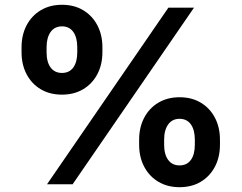

<svg xmlns="http://www.w3.org/2000/svg" viewBox="-20 -759 995 791"><path d="M235.4 -369.1Q185.1 -369.1 147.7 -391.4Q110.4 -413.6 89.6 -453.1Q68.8 -492.7 68.8 -543.9V-564Q68.8 -615.2 89.6 -654.8Q110.4 -694.3 147.9 -716.8Q185.5 -739.3 235.4 -739.3Q285.6 -739.3 323 -716.8Q360.4 -694.3 381.1 -654.8Q401.9 -615.2 401.9 -564V-543.9Q401.9 -492.7 380.9 -453.1Q359.9 -413.6 322.5 -391.4Q285.2 -369.1 235.4 -369.1ZM235.4 -458.5Q265.6 -458.5 282 -481Q298.3 -503.4 298.3 -543.9V-564Q298.3 -604.5 282 -627.4Q265.6 -650.4 235.4 -650.4Q205.1 -650.4 188.5 -627.2Q171.9 -604 171.9 -564V-543.9Q171.9 -503.4 188.5 -481Q205.1 -458.5 235.4 -458.5ZM719.7 12.2Q669.9 12.2 632.3 -10.3Q594.7 -32.7 574 -72.3Q553.2 -111.8 553.2 -163.1V-183.1Q553.2 -234.4 574 -273.9Q594.7 -313.5 632.3 -335.9Q669.9 -358.4 719.7 -358.4Q770 -358.4 807.4 -335.9Q844.7 -313.5 865.5 -273.9Q886.2 -234.4 886.2 -183.1V-163.1Q886.2 -111.8 865.5 -72.3Q844.7 -32.7 807.4 -10.3Q770 12.2 719.7 12.2ZM719.7 -77.6Q750 -77.6 766.4 -100.1Q782.7 -122.6 782.7 -163.1V-183.1Q782.7 -223.6 766.4 -246.6Q750 -269.5 719.7 -269.5Q689.5 -269.5 672.9 -246.3Q656.2 -223.1 656.2 -183.1V-163.1Q656.2 -122.6 672.9 -100.1Q689.5 -77.6 719.7 -77.6ZM173.8 0 673.8 -727.5H779.3L279.3 0Z"/></svg>

Font: Inter 28pt
Style: Bold
Weight: 700
Designer: Rasmus Andersson
Foundry: rsms
Version: Version 4.001;git-66647c0bb